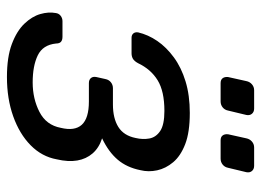

<svg xmlns="http://www.w3.org/2000/svg" viewBox="-122 -638 770 567"><g transform="rotate(90 263.5 -355.0)"><path d="M208 10Q149 10 110.5 -4.5Q72 -19 50.5 -41.5Q29 -64 22 -88.5Q15 -113 19 -134Q20 -143 27 -148.5Q34 -154 43 -154H89Q99 -154 104 -149.5Q109 -145 109 -135Q113 -96 144 -81Q175 -66 224 -66Q272 -66 311 -86Q350 -106 358 -149Q368 -190 349 -211Q330 -232 280 -232H226Q216 -232 211 -238Q206 -244 208 -254L214 -281Q216 -291 223.5 -297Q231 -303 241 -303H289Q330 -303 355.5 -319Q381 -335 388 -370Q393 -391 389.5 -410.5Q386 -430 367.5 -442.5Q349 -455 308 -455Q250 -455 217.5 -435Q185 -415 167 -377Q161 -366 154 -362Q147 -358 138 -358H92Q84 -358 79.5 -363Q75 -368 76 -377Q83 -407 101.5 -434Q120 -461 150 -483Q180 -505 221 -517.5Q262 -530 314 -530Q371 -530 406 -516.5Q441 -503 459.5 -481Q478 -459 483.5 -433.5Q489 -408 483 -384Q475 -344 452 -317Q429 -290 389 -271Q417 -262 433.5 -243Q450 -224 454.5 -197.5Q459 -171 451 -137Q443 -93 409.5 -60Q376 -27 324 -8.5Q272 10 208 10ZM395 -621Q385 -621 380.5 -627Q376 -633 377 -643L389 -697Q391 -707 398.5 -713.5Q406 -720 416 -720H470Q480 -720 485.5 -713.5Q491 -707 489 -697L476 -643Q474 -633 466.5 -627Q459 -621 449 -621ZM226 -621Q216 -621 211.5 -627Q207 -633 208 -643L220 -697Q222 -707 229.5 -713.5Q237 -720 247 -720H301Q311 -720 316.5 -713.5Q322 -707 320 -697L307 -643Q305 -633 297.5 -627Q290 -621 280 -621Z"/></g></svg>

Font: Rubik
Style: Italic
Weight: 400
Italic angle: -12°
Designer: Hubert and Fischer
Foundry: Hubert and Fischer
Version: Version 2.300;gftools[0.9.30]